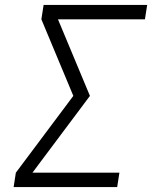

<svg xmlns="http://www.w3.org/2000/svg" viewBox="-20 -755 640 775"><path d="M35 0 44 -58 276 -368 147 -677 156 -735H574L565 -677H214L343 -368L111 -58H462L453 0Z"/></svg>

Font: Iosevka Aile Light Oblique
Style: Regular
Weight: 300
Italic angle: -9°
Designer: Belleve Invis
Foundry: Belleve Invis
Version: Version 31.1.0; ttfautohint (v1.8.4)